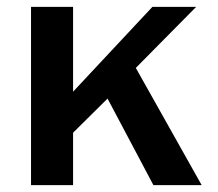

<svg xmlns="http://www.w3.org/2000/svg" viewBox="-20 -537 632 557"><path d="M565 0 374 -340 549 -517H422L192 -271V-517H70V0H192V-152L292 -251L425 0Z"/></svg>

Font: United Sans SemiBold
Style: Regular
Weight: 600
Designer: Pablo Impallari, Rodrigo Fuenzalida (Modified by Dan O. Williams)
Version: Version 1.000;PS 001.000;hotconv 1.0.88;makeotf.lib2.5.64775